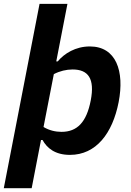

<svg xmlns="http://www.w3.org/2000/svg" viewBox="-36 -785 676 988"><path d="M311 -765H167.5L-16.5 183.5H127L175 -64.5H183C205.5 -23.5 246.5 12 324 12C458.5 12 543 -98.5 574.5 -259.5C605.5 -419 561.5 -546 426.5 -546C353 -546 295 -510 261 -469H253.5ZM188 -131.5 241 -403.5C271.5 -419.5 305.5 -427.5 337.5 -427.5C418.5 -427.5 452.5 -380 431 -268.5C409.5 -156.5 361.5 -106.5 280.5 -106.5C249.5 -106.5 217 -114 188 -131.5Z"/></svg>

Font: Monaspace Neon
Style: Bold Italic
Weight: 700
Italic angle: -11°
Designer: Riley Cran & the Lettermatic Team
Foundry: Lettermatic
Version: Version 1.200 (Monaspace Neon)